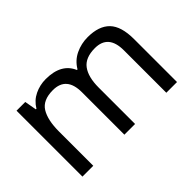

<svg xmlns="http://www.w3.org/2000/svg" viewBox="-84 -825 1104 1104"><g transform="rotate(-45 467.5 -273.0)"><path d="M673 -546Q764 -546 809 -499.5Q854 -453 854 -349V0H767V-345Q767 -472 658 -472Q580 -472 546.5 -427Q513 -382 513 -296V0H426V-345Q426 -472 316 -472Q235 -472 204 -422Q173 -372 173 -278V0H85V-536H156L169 -463H174Q199 -505 241.5 -525.5Q284 -546 332 -546Q458 -546 496 -456H501Q528 -502 574.5 -524Q621 -546 673 -546Z"/></g></svg>

Font: Noto Sans Khojki
Style: Regular
Weight: 400
Designer: Monotype Design Team
Foundry: Monotype Imaging Inc.
Version: Version 2.003; ttfautohint (v1.8.4.7-5d5b)